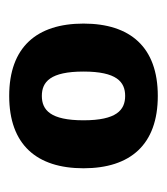

<svg xmlns="http://www.w3.org/2000/svg" viewBox="6 -704 355 407"><g transform="rotate(90 183.5 -500.5)"><path d="M183.3 -342.5C286.7 -342.5 336.7 -400.8 336.7 -500C336.7 -599.2 286.7 -657.5 183.3 -657.5C80 -657.5 30 -599.2 30 -500C30 -400.8 80 -342.5 183.3 -342.5ZM183.3 -411.7C153.3 -411.7 131.7 -430 131.7 -500C131.7 -570 153.3 -588.3 183.3 -588.3C213.3 -588.3 235 -570 235 -500C235 -430 213.3 -411.7 183.3 -411.7Z"/></g></svg>

Font: Familjen Grotesk GF
Style: Bold
Weight: 700
Designer: Anders Wikstroem, Jonas Baeckman, Matilda Gysing, Kristian Moeller
Foundry: Familjen STHLM AB
Version: Version 2.000; Beta; Release 4; Build 6